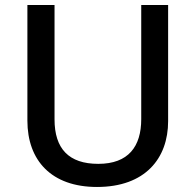

<svg xmlns="http://www.w3.org/2000/svg" viewBox="-20 -734 778 764"><path d="M649 -252V-714H542V-260C542 -151 491 -82 371 -82C254 -82 197 -142 197 -259V-714H89V-254C89 -95 185 10 366 10C558 10 649 -104 649 -252Z"/></svg>

Font: Noto Sans Hanifi Rohingya Medium
Style: Regular
Weight: 500
Designer: Monotype Design Team and DaltonMaag
Foundry: Google LLC
Version: Version 2.102